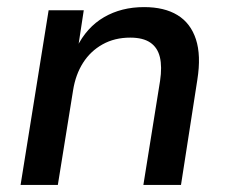

<svg xmlns="http://www.w3.org/2000/svg" viewBox="-20 -521 644 541"><path d="M38 0 117 -492H216L200 -387H196Q224 -444 273 -472.5Q322 -501 386 -501Q443 -501 480 -478.5Q517 -456 532 -410.5Q547 -365 536 -296L490 0H384L431 -293Q437 -333 430.5 -360Q424 -387 403.5 -401Q383 -415 347 -415Q303 -415 269 -396Q235 -377 214 -344Q193 -311 186 -267L143 0Z"/></svg>

Font: Nunito Sans 10pt SemiBold
Style: Italic
Weight: 600
Italic angle: -9°
Designer: Vernon Adams
Foundry: Vernon Adams
Version: Version 3.101;gftools[0.9.27]